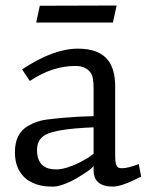

<svg xmlns="http://www.w3.org/2000/svg" viewBox="-20 -673 540 704"><path d="M497.6 -25.4Q426.3 11.2 394.5 11.2Q323.2 11.2 323.2 -49.3V-64.5Q316.4 -54.2 285.9 -34.7Q255.4 -15.1 238.3 -7.3Q197.8 11.2 176.8 11.2Q155.8 11.2 142.1 9.5Q128.4 7.8 113.8 2.9Q99.1 -2 85 -10.7Q70.8 -19.5 59.6 -33.7Q34.7 -64.9 34.7 -115.2Q34.7 -184.6 84 -211.9Q115.2 -230 150.1 -234.4Q185.1 -238.8 213.9 -241.2Q268.6 -246.1 323.2 -247.1V-349.6Q323.2 -392.1 312.5 -406.2Q294.4 -431.2 256.3 -431.2Q171.4 -431.2 89.4 -376L61 -418.5Q175.3 -494.6 265.6 -494.6Q344.2 -494.6 377 -451.2Q402.3 -417.5 402.3 -355.5V-98.6Q402.3 -62.5 416 -57.6Q420.9 -56.2 428.7 -56.2Q448.2 -56.2 488.8 -71.3ZM323.2 -206.1Q184.6 -200.7 145.5 -178.2Q115.7 -161.1 115.7 -123Q115.7 -67.9 158.2 -55.2Q169.9 -51.8 186.8 -51.8Q203.6 -51.8 226.1 -58.6Q248.5 -65.4 267.6 -75.2Q303.7 -92.8 323.2 -109.4ZM126 -651.9 407.7 -652.8 394 -590.3H112.8Z"/></svg>

Font: Habibi
Style: Regular
Weight: 400
Designer: Magnus Gaarde
Foundry: Magnus Gaarde
Version: Version 1.001